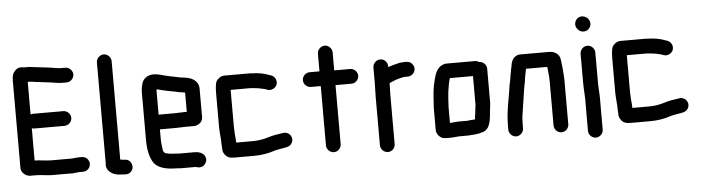

<svg xmlns="http://www.w3.org/2000/svg" viewBox="-48 -918 4463 1221"><g transform="rotate(-5 2183.5 -308.0)"><path d="M248 28H382C397 27 406 26 419 24H445C471 24 492 3 492 -23C492 -49 471 -70 445 -70H436C429 -70 421 -70 413 -69C400 -69 392 -66 380 -66H249C215 -66 180 -74 145 -74H144V-280C149 -278 155 -277 160 -277H353C378 -277 400 -299 400 -324C400 -349 378 -371 353 -371H160C155 -371 149 -370 144 -368V-576H159C162 -575 166 -575 170 -575C176 -574 182 -573 189 -572C226 -568 258 -563 295 -559C321 -556 333 -551 361 -551H390C415 -551 437 -573 437 -598C437 -623 415 -645 390 -645H361C337 -645 303 -654 278 -656C237 -660 201 -666 160 -670H130C123 -671 115 -672 108 -672C93 -672 82 -666 72 -656C55 -638 50 -623 50 -591V-34C50 -5 80 19 106 20H145C180 20 214 28 248 28Z M593 -661V-16C585 30 631 62 679 62C686 63 692 63 699 63L710 64C723 65 735 62 745 53C776 26 759 -27 718 -29L707 -30L687 -32V-661C687 -686 665 -708 640 -708C615 -708 593 -686 593 -661Z M1056 -296H962C960 -296 958 -296 955 -295V-449C955 -451 955 -454 956 -458C968 -454 979 -453 992 -449C1029 -439 1066 -435 1103 -426L1120 -424L1135 -421V-298H1118C1105 -298 1071 -296 1056 -296ZM1118 -204H1172C1183 -203 1196 -208 1209 -217C1222 -226 1229 -240 1229 -257V-441C1227 -491 1183 -512 1134 -517L1117 -519C1112 -520 1106 -521 1101 -522C1081 -525 1059 -532 1038 -535C1007 -541 978 -554 943 -554C906 -554 879 -532 870 -504C866 -491 861 -465 861 -449V-142C861 -78 872 -27 898 9C925 42 978 54 1037 54C1047 54 1057 56 1068 56H1160C1165 56 1168 58 1172 59C1213 70 1246 26 1225 -10C1214 -29 1189 -38 1160 -38H1060C1053 -39 1045 -40 1037 -40C1033 -40 1028 -40 1022 -41C1005 -41 992 -45 977 -48C969 -51 961 -63 961 -74C958 -95 955 -118 955 -143V-202H1056C1071 -202 1104 -204 1118 -204Z M1426 -153C1425 -162 1425 -174 1425 -187V-413H1547C1553 -413 1558 -413 1562 -412C1565 -412 1570 -412 1575 -411L1591 -409C1596 -408 1603 -408 1611 -406C1623 -404 1624 -403 1634 -401C1639 -400 1644 -398 1649 -397L1659 -393C1687 -384 1712 -402 1719 -422C1728 -450 1710 -475 1690 -482L1680 -485C1650 -498 1606 -506 1566 -506C1561 -507 1555 -507 1548 -507H1392C1369 -507 1348 -489 1340 -474C1333 -458 1331 -423 1331 -398V-187C1331 -148 1337 -113 1337 -78C1337 -66 1339 -53 1339 -40C1339 -29 1343 -18 1352 -6C1365 12 1383 18 1411 18H1537C1585 18 1629 10 1665 -2C1679 -7 1695 -9 1710 -12C1740 -18 1764 -17 1779 -38C1804 -73 1774 -117 1734 -111C1700 -106 1665 -101 1635 -91C1607 -82 1573 -76 1537 -76H1431V-77C1431 -102 1426 -128 1426 -153Z M1998 -594V-481H1935C1910 -481 1888 -460 1888 -434C1888 -408 1910 -387 1935 -387H1998V-8C1998 17 2020 39 2045 39C2070 39 2092 17 2092 -8V-385H2194C2219 -385 2241 -406 2241 -432C2241 -458 2219 -479 2194 -479H2092V-594C2092 -619 2070 -641 2045 -641C2020 -641 1998 -619 1998 -594Z M2342 -476V-374C2342 -350 2340 -318 2340 -293V21C2340 46 2362 68 2388 68C2414 68 2434 46 2434 21V-295C2434 -318 2436 -346 2436 -368C2455 -376 2478 -387 2501 -392C2511 -394 2520 -398 2531 -398C2535 -399 2540 -399 2545 -399H2555C2580 -399 2602 -421 2602 -446C2602 -471 2580 -493 2555 -493H2545C2538 -493 2532 -493 2526 -492C2517 -492 2508 -491 2499 -488C2478 -483 2455 -477 2436 -470V-476C2436 -501 2416 -523 2390 -523C2364 -523 2342 -501 2342 -476Z M2799 -82H2796V-183C2798 -216 2799 -250 2803 -281C2804 -292 2816 -366 2822 -366H2968V-189C2967 -181 2967 -176 2967 -173C2966 -168 2965 -161 2964 -153L2962 -131C2959 -117 2958 -107 2957 -91H2955C2954 -90 2953 -90 2952 -90C2947 -90 2941 -90 2934 -89L2916 -87C2912 -86 2909 -86 2906 -86H2847C2832 -86 2812 -82 2799 -82ZM2754 11C2759 12 2767 12 2776 12H2799C2813 12 2835 8 2849 8H2906C2918 8 2931 5 2943 5C2948 4 2952 4 2955 4C2968 3 2985 -1 2996 -5C3049 -19 3051 -80 3057 -142C3058 -149 3059 -154 3059 -158C3060 -165 3061 -174 3062 -186V-405C3062 -430 3040 -452 3015 -452C3006 -457 2998 -460 2989 -460H2808C2792 -460 2777 -454 2763 -443C2734 -419 2726 -375 2716 -332C2707 -287 2705 -236 2702 -185V-43C2702 -18 2728 11 2754 11Z M3256 -7V-34C3256 -39 3256 -47 3257 -58C3257 -68 3258 -77 3259 -85C3266 -137 3276 -193 3283 -244C3286 -270 3294 -295 3296 -321C3298 -336 3302 -353 3305 -368L3308 -383H3443L3445 -373C3447 -346 3451 -321 3451 -292V-8C3451 17 3472 39 3498 39C3524 39 3545 17 3545 -8V-291C3545 -303 3544 -315 3543 -327L3541 -357C3540 -366 3539 -376 3538 -385C3535 -403 3535 -422 3530 -437C3519 -462 3496 -477 3461 -477H3286C3245 -480 3223 -449 3218 -413C3218 -411 3218 -408 3217 -404C3213 -390 3212 -384 3210 -370C3208 -358 3204 -343 3203 -330L3201 -318C3199 -311 3197 -301 3195 -290C3184 -207 3162 -127 3162 -34V-7C3162 18 3184 40 3209 40C3234 40 3256 18 3256 -7Z M3662 -448V-265C3662 -217 3668 -168 3666 -123V45C3666 70 3688 92 3713 92C3738 92 3760 70 3760 45V-122C3762 -168 3756 -218 3756 -265V-448C3756 -473 3734 -495 3709 -495C3684 -495 3662 -473 3662 -448ZM3644 -636C3644 -623 3649 -613 3658 -604C3666 -593 3679 -587 3694 -587C3720 -587 3741 -608 3741 -634C3741 -661 3717 -684 3690 -684C3664 -684 3644 -662 3644 -636Z M3955 -153C3954 -162 3954 -174 3954 -187V-413H4076C4082 -413 4087 -413 4091 -412C4094 -412 4099 -412 4104 -411L4120 -409C4125 -408 4132 -408 4140 -406C4152 -404 4153 -403 4163 -401C4168 -400 4173 -398 4178 -397L4188 -393C4216 -384 4241 -402 4248 -422C4257 -450 4239 -475 4219 -482L4209 -485C4179 -498 4135 -506 4095 -506C4090 -507 4084 -507 4077 -507H3921C3898 -507 3877 -489 3869 -474C3862 -458 3860 -423 3860 -398V-187C3860 -148 3866 -113 3866 -78C3866 -66 3868 -53 3868 -40C3868 -29 3872 -18 3881 -6C3894 12 3912 18 3940 18H4066C4114 18 4158 10 4194 -2C4208 -7 4224 -9 4239 -12C4269 -18 4293 -17 4308 -38C4333 -73 4303 -117 4263 -111C4229 -106 4194 -101 4164 -91C4136 -82 4102 -76 4066 -76H3960V-77C3960 -102 3955 -128 3955 -153Z"/></g></svg>

Font: Electronic
Style: ExBlk
Weight: 900
Version: Version 1.011